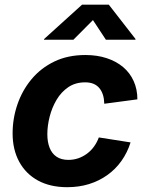

<svg xmlns="http://www.w3.org/2000/svg" viewBox="-20 -779 621 810"><path d="M263.7 10.7Q191.9 10.7 140.4 -17.3Q88.9 -45.4 61 -96.7Q33.2 -147.9 33.2 -216.3Q33.2 -279.3 53.5 -338.4Q73.7 -397.5 112.8 -444.6Q151.9 -491.7 209 -519.3Q266.1 -546.9 340.3 -546.9Q389.6 -546.9 429.9 -533.7Q470.2 -520.5 499.3 -496.1Q528.3 -471.7 543.9 -437Q559.6 -402.3 559.6 -359.9L419.9 -341.3Q419.4 -362.3 414.3 -378.7Q409.2 -395 399.4 -407Q389.6 -418.9 374.8 -425.3Q359.9 -431.6 338.9 -431.6Q298.3 -431.6 268.3 -411.4Q238.3 -391.1 218.8 -358.2Q199.2 -325.2 189.5 -286.9Q179.7 -248.5 179.7 -212.4Q179.7 -180.2 189.2 -155.8Q198.7 -131.3 218.5 -117.9Q238.3 -104.5 268.6 -104.5Q290.5 -104.5 310.3 -111.3Q330.1 -118.2 346.9 -130.6Q363.8 -143.1 376.5 -160.6Q389.2 -178.2 397 -199.2L530.8 -178.2Q517.1 -134.8 492.2 -99.9Q467.3 -64.9 432.6 -40.3Q397.9 -15.6 355.5 -2.4Q313 10.7 263.7 10.7ZM289.6 -611.3H165.5L166 -614.3L326.2 -759.3H439L551.8 -614.3L551.3 -611.3H426.8L372.1 -694.3Z"/></svg>

Font: Inter 18pt
Style: Bold Italic
Weight: 700
Italic angle: -9.3988°
Designer: Rasmus Andersson
Foundry: rsms
Version: Version 4.001;git-66647c0bb